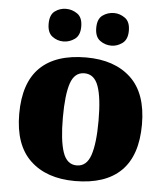

<svg xmlns="http://www.w3.org/2000/svg" viewBox="-54 -810 748 868"><g transform="rotate(5 320.0 -376.0)"><path d="M318 10Q189 10 115 -60Q41 -130 41 -271Q41 -412 112 -481.5Q183 -551 321 -551Q450 -551 524 -481.5Q598 -412 598 -271Q598 -130 527 -60Q456 10 318 10ZM320 -61Q365 -61 383 -114.5Q401 -168 401 -271Q401 -375 382.5 -427Q364 -479 319 -479Q274 -479 256.5 -427Q239 -375 239 -271Q239 -168 257 -114.5Q275 -61 320 -61ZM429 -614Q400 -614 377 -631Q354 -648 354 -688Q354 -729 377 -745.5Q400 -762 429 -762Q455 -762 478.5 -745.5Q502 -729 502 -688Q502 -648 478.5 -631Q455 -614 429 -614ZM211 -614Q183 -614 160.5 -631Q138 -648 138 -688Q138 -729 160.5 -745.5Q183 -762 211 -762Q239 -762 262.5 -745.5Q286 -729 286 -688Q286 -648 262.5 -631Q239 -614 211 -614Z"/></g></svg>

Font: Noto Serif Black
Style: Regular
Weight: 900
Designer: Monotype Design Team
Foundry: Monotype Imaging Inc.
Version: Version 2.014; ttfautohint (v1.8.4.7-5d5b)